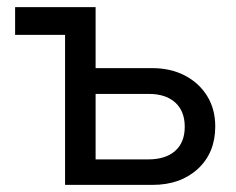

<svg xmlns="http://www.w3.org/2000/svg" viewBox="-20 -520 664 540"><path d="M163 0H408.9Q487.6 0 536.5 -45.1Q585.4 -90.2 585.4 -164.4Q585.4 -213.2 562.6 -250Q539.9 -286.7 499.9 -307.6Q459.9 -328.4 407.6 -328.4H248.9V-500H22.5V-422H163ZM248.9 -71.7V-255.9H398.3Q446 -255.9 472.8 -231.7Q499.6 -207.5 499.6 -163.4Q499.6 -119.4 472.6 -95.6Q445.7 -71.7 396.8 -71.7Z"/></svg>

Font: Overused Grotesk Light
Style: Regular
Weight: 300
Designer: RandomMaerks
Version: Version 0.005